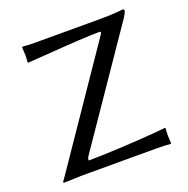

<svg xmlns="http://www.w3.org/2000/svg" viewBox="-119 -763 859 879"><g transform="rotate(-20 311.0 -324.0)"><path d="M187 -54.2Q245.1 -54.2 340.1 -59.1Q435.1 -64 501 -69.3L566.9 -75.2L568.8 -71.8Q566.9 -55.7 566.9 -39.1Q566.9 -26.9 568.8 0L566.9 2.9Q541.5 0 496.1 0H132.8L45.9 2.9L43 -1Q49.8 -9.8 60.5 -25.9Q66.4 -34.7 68.8 -38.1L438 -579.1Q443.8 -589.8 435.1 -590.8Q366.7 -590.8 160.2 -575.2Q116.2 -571.8 80.1 -569.8L78.1 -573.2Q80.1 -589.4 80.1 -606Q80.1 -618.2 78.1 -645L80.1 -647.9Q104.5 -645 141.1 -645H444.8Q523.9 -645 570.8 -650.9Q576.2 -648.9 577.1 -645Q576.2 -631.3 546.9 -590.8L191.9 -71.8Q187 -64 187 -54.2Z"/></g></svg>

Font: Linux Biolinum O
Style: Regular
Weight: 400
Designer: Philipp H. Poll
Foundry: Philipp H. Poll
Version: Version 1.0.4